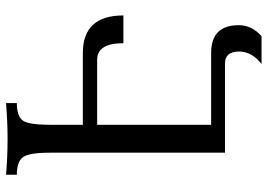

<svg xmlns="http://www.w3.org/2000/svg" viewBox="-140 -592 849 608"><g transform="rotate(-90 284.0 -288.5)"><path d="M473.1 115.7H384.8Q424.3 85 424.3 44.9Q424.3 0 386.7 0H104V-553.2Q104 -621.6 89.4 -640.4Q74.7 -659.2 34.2 -659.2V-693.4Q88.9 -688.5 148.4 -688.5Q200.7 -688.5 261.2 -693.4V-659.2Q222.7 -659.2 207.5 -642.6Q192.4 -626 192.4 -554.2V-450.2H419.4Q538.6 -450.2 538.6 -321.8H450.7Q450.7 -404.8 398.4 -404.8H192.4V-43.9H419.9Q507.8 -43.9 507.8 43.5Q507.8 84.5 473.1 115.7Z"/></g></svg>

Font: Kelvinch
Style: Regular
Weight: 400
Designer: Paul James MIller
Foundry: High-Logic / Made with FontCreator
Version: Version 3.30 September 23, 2016